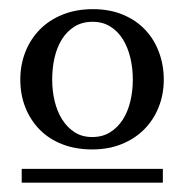

<svg xmlns="http://www.w3.org/2000/svg" viewBox="-20 -699 398 415"><path d="M267.1 -526.9Q267.1 -551.8 261.7 -574.2Q256.3 -596.7 245.6 -614Q234.9 -631.3 218.5 -641.6Q202.1 -651.9 180.2 -651.9Q157.7 -651.9 141.1 -641.6Q124.5 -631.3 113.8 -614Q103 -596.7 97.9 -574.2Q92.8 -551.8 92.8 -526.9Q92.8 -502.9 98.1 -480.5Q103.5 -458 114.3 -440.9Q125 -423.8 141.1 -413.3Q157.2 -402.8 179.2 -402.8Q201.7 -402.8 218 -413.1Q234.4 -423.3 245.4 -440.4Q256.3 -457.5 261.7 -480Q267.1 -502.4 267.1 -526.9ZM26.9 -304.2V-334H332V-304.2ZM334 -526.9Q334 -495.1 323 -467.5Q312 -439.9 292 -419.7Q272 -399.4 243.4 -387.7Q214.8 -376 179.2 -376Q143.6 -376 114.7 -387.2Q85.9 -398.4 65.9 -418.7Q45.9 -439 34.9 -466.6Q23.9 -494.1 23.9 -526.9Q23.9 -559.1 34.9 -586.9Q45.9 -614.7 66.2 -635.3Q86.4 -655.8 115.5 -667.5Q144.5 -679.2 181.2 -679.2Q217.3 -679.2 245.8 -667.2Q274.4 -655.3 293.9 -634.5Q313.5 -613.8 323.7 -585.9Q334 -558.1 334 -526.9Z"/></svg>

Font: BabelStone Ogham Bound
Style: Italic
Weight: 400
Italic angle: -30°
Designer: Andrew West
Foundry: BabelStone
Version: Version 2.02 March 14, 2022